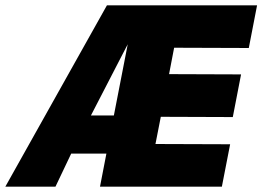

<svg xmlns="http://www.w3.org/2000/svg" viewBox="-83 -700 984 720"><path d="M318 -680H881L850 -520L570 -521L551 -422L821 -421L790 -261L520 -262L500 -160L780 -159L749 0H292L316 -124H184L125 0H-63ZM344 -267 396 -534 368 -480 258 -267Z"/></svg>

Font: Teachers ExtraBold
Style: Italic
Weight: 800
Designer: Alfredo Marco Pradil & Chank Diesel
Version: Version 0.009